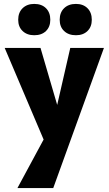

<svg xmlns="http://www.w3.org/2000/svg" viewBox="-20 -672 556 981"><path d="M225 93 4 -427H187L288 -82ZM339 -427H511L252 289H69L253 -52ZM155 -492Q118 -492 95.5 -513.5Q73 -535 73 -571Q73 -608 95.5 -630Q118 -652 155 -652Q193 -652 215 -630Q237 -608 237 -571Q237 -535 215 -513.5Q193 -492 155 -492ZM368 -492Q330 -492 307.5 -513.5Q285 -535 285 -571Q285 -608 307.5 -630Q330 -652 368 -652Q405 -652 427 -630Q449 -608 449 -571Q449 -535 427 -513.5Q405 -492 368 -492Z"/></svg>

Font: Ysabeau Infant Black
Style: Regular
Weight: 900
Designer: Christian Thalmann (Catharsis Fonts)
Version: Version 2.001;gftools[0.9.30]; featfreeze: ss01,ss02,lnum